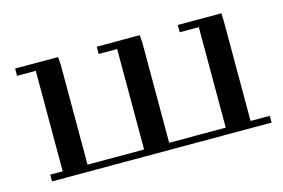

<svg xmlns="http://www.w3.org/2000/svg" viewBox="-66 -575 1049 711"><g transform="rotate(-15 459.0 -219.5)"><path d="M32.2 -411.1V-439H196.8L199.2 -411.1V-25.9H416V-411.1H345.2V-439H509.8L512.2 -411.1V-25.9H729V-411.1H655.8V-439H823.2L824.2 -411.1V-25.9H897.9V0H56.2V-25.9H104V-411.1Z"/></g></svg>

Font: Dehuti
Style: Bold
Weight: 700
Version: Version 1.2